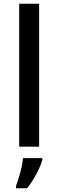

<svg xmlns="http://www.w3.org/2000/svg" viewBox="-20 -780 310 1021"><path d="M188 0H82V-760H188ZM205 70Q200 90 187.5 117Q175 144 159 171Q143 198 124 221H65V209Q72 191 80 164.5Q88 138 94.5 110Q101 82 102 61H205Z"/></svg>

Font: Noto Sans Khmer Medium
Style: Regular
Weight: 500
Version: Version 2.003